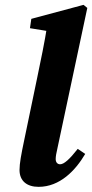

<svg xmlns="http://www.w3.org/2000/svg" viewBox="-20 -739 372 775"><path d="M135.8 15.2C221.6 15.2 284.6 -50.7 324 -117.7L293.8 -138.1C261 -96.4 238.6 -75.9 222.6 -75.9C212.5 -75.9 204.8 -83.2 204.8 -97C204.8 -107 207.1 -120.8 211.7 -139.9L332.4 -707L317.1 -719.4L106.4 -662.9L100.9 -625.2L225.9 -604.9L171.1 -638.8C159.9 -567.7 144.7 -495.1 130 -424.6L77.9 -174.2C65.5 -115 58.8 -79.6 58.8 -52.9C58.8 -8.9 88.2 15.2 135.8 15.2Z"/></svg>

Font: Source Serif Variable
Style: Italic
Weight: 389
Italic angle: -12°
Designer: Frank Grießhammer
Foundry: Adobe Systems Incorporated
Version: Version 3.001;hotconv 1.0.111;makeotfexe 2.5.65597